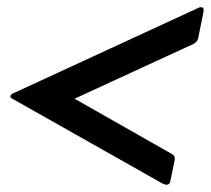

<svg xmlns="http://www.w3.org/2000/svg" viewBox="-20 -533 585 533"><path d="M526 -509Q530 -511 532.5 -512Q535 -513 538 -513Q547 -513 545 -501L530 -426Q528 -417 517 -411L187 -259L458 -105Q467 -100 465 -89L453 -31Q451 -20 442 -20Q440 -20 432 -23L16 -258Q8 -261 9 -266Q10 -272 19 -275Z"/></svg>

Font: Young Serif Light
Style: Italic
Weight: 300
Italic angle: -10.979°
Designer: Bastien Sozeau
Foundry: NBR — Bastien Sozeau
Version: Version 5.001